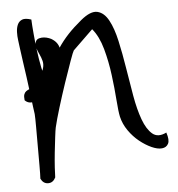

<svg xmlns="http://www.w3.org/2000/svg" viewBox="-45 -609 605 653"><g transform="rotate(-5 257.0 -282.5)"><path d="M68.4 -16.6Q69.3 -29.3 69.3 -60.5V-193.4Q69.3 -224.6 68.4 -237.3Q67.4 -243.2 64.9 -262.7Q62.5 -282.2 59.1 -308.6Q55.7 -335 51.8 -364.3Q47.9 -393.6 43.9 -419.9Q40 -446.3 37.6 -465.8Q35.2 -485.4 34.2 -492.2Q32.2 -505.9 32.7 -520.5Q33.2 -535.2 38.1 -545.9Q43 -556.6 53.7 -561Q64.5 -565.4 85 -558.6Q85.9 -538.1 88.4 -510.3Q90.8 -482.4 94.7 -452.1Q98.6 -421.9 104.5 -392.6Q110.4 -363.3 119.1 -338.9Q131.8 -375 144 -402.8Q156.2 -430.7 171.9 -454.1Q187.5 -477.5 207 -498.5Q226.6 -519.5 253.9 -542Q288.1 -570.3 311 -564.9Q334 -559.6 349.1 -531.7Q364.3 -503.9 374 -460Q383.8 -416 391.6 -366.7Q399.4 -317.4 407.7 -270Q416 -222.7 428.7 -188Q441.4 -153.3 460.4 -137.2Q479.5 -121.1 508.8 -135.7Q517.6 -109.4 511.2 -97.2Q504.9 -85 489.7 -83.5Q474.6 -82 454.1 -91.3Q433.6 -100.6 413.6 -116.7Q393.6 -132.8 377.9 -155.3Q362.3 -177.7 356.4 -203.1Q352.5 -220.7 349.6 -260.7Q346.7 -300.8 340.8 -346.7Q335 -392.6 322.8 -437Q310.5 -481.4 288.1 -507.8L219.7 -441.4Q216.8 -437.5 205.6 -406.2Q194.3 -375 180.7 -334.5Q167 -293.9 154.3 -252.4Q141.6 -210.9 135.7 -185.5Q133.8 -176.8 130.9 -152.8Q127.9 -128.9 125 -101.6Q122.1 -74.2 120.6 -50.3Q119.1 -26.4 119.1 -16.6Q110.4 1 93.8 1Q77.1 1 68.4 -16.6ZM38.3 -287Q36.7 -300.3 39.1 -307Q41.5 -313.7 46.4 -317.3Q51.3 -320.9 59.1 -324Q66.8 -327 75 -333.7Q83.2 -340.4 92.1 -352.6Q101.1 -364.8 109.3 -387.6Q114.1 -402.1 110.9 -414.9Q107.6 -427.7 101.9 -439.3Q96.2 -451 92.9 -461.9Q89.7 -472.7 94.6 -483.8Q97.8 -490.5 106 -492.7Q114.1 -494.9 122.7 -494.1Q131.3 -493.3 139.4 -490.2Q147.6 -487.2 151.7 -483.8Q171.3 -470.5 174.1 -447.1Q177 -423.8 168.8 -397.4Q160.6 -371 143.9 -345.4Q127.2 -319.8 108 -302.6Q88.9 -285.3 70.1 -279.5Q51.3 -273.7 38.3 -287Z"/></g></svg>

Font: Over the Rainbow
Style: Regular
Weight: 400
Designer: Kimberly Geswein
Foundry: Kimberly Geswein
Version: Version 1.002 2010